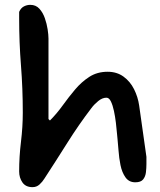

<svg xmlns="http://www.w3.org/2000/svg" viewBox="-20 -777 659 792"><path d="M114 -5Q86 -5 72.5 -24.5Q59 -44 59 -70Q59 -130 66.5 -192Q74 -254 74 -312Q74 -412 66.5 -507Q59 -602 59 -702V-728Q66 -744 78.5 -750.5Q91 -757 105 -757Q128 -757 142.5 -741Q157 -725 165 -702Q173 -679 176.5 -656Q180 -633 180 -618V-286L186 -280L187 -281Q214 -308 238.5 -342Q263 -376 289.5 -407.5Q316 -439 348.5 -460Q381 -481 424 -481Q462 -481 489.5 -461Q517 -441 533 -409Q549 -377 554 -342L584 -130V-100Q584 -84 582 -66.5Q580 -49 570.5 -37Q561 -25 538 -25Q512 -25 497.5 -45.5Q483 -66 477 -96Q471 -126 469 -155Q467 -184 465 -201Q464 -208 462.5 -227Q461 -246 458 -271Q455 -296 450 -319.5Q445 -343 437.5 -358.5Q430 -374 419 -374Q402 -374 385 -360Q368 -346 357 -331Q305 -263 257.5 -187.5Q210 -112 163 -40Q155 -27 143 -16Q131 -5 114 -5Z"/></svg>

Font: Fuzzy Bubbles
Style: Bold
Weight: 700
Designer: Robert E. Leuschke
Foundry: Robert E. Leuschke
Version: Version 1.010; ttfautohint (v1.8.3)